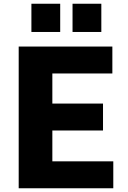

<svg xmlns="http://www.w3.org/2000/svg" viewBox="-20 -1007 686 1027"><path d="M80 0ZM586 -144V0H80V-758H581V-614H260V-453H531V-309H260V-144ZM368 -987H522V-836H368ZM148 -987H302V-836H148Z"/></svg>

Font: Biryani Black
Style: Regular
Weight: 900
Designer: Dan Reynolds and Mathieu Reguer
Foundry: Dan Reynolds and Mathieu Reguer
Version: Version 1.004; ttfautohint (v1.1) -l 5 -r 5 -G 72 -x 0 -D la